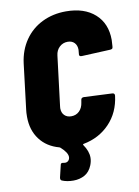

<svg xmlns="http://www.w3.org/2000/svg" viewBox="-97 -772 739 1022"><g transform="rotate(-10 273.0 -261.0)"><path d="M528 -466 374 -459Q358 -459 361 -473L362 -484Q363 -488 363 -495Q363 -519 349.5 -533Q336 -547 313 -547Q287 -547 268.5 -529.5Q250 -512 247 -484L214 -216Q213 -212 213 -205Q213 -181 227 -167Q241 -153 264 -153Q290 -153 307.5 -170Q325 -187 329 -216L331 -228Q332 -242 347 -242L499 -235Q506 -235 509.5 -231Q513 -227 512 -220Q501 -131 444.5 -72Q388 -13 303 3Q297 5 300 9Q326 46 326 81Q326 100 318 121Q304 156 277 171Q250 186 216 186Q181 186 155 175Q145 171 148 157L163 94Q164 86 168.5 84Q173 82 181 84Q183 85 188 85Q205 85 212 69Q214 63 214 58Q214 34 178 2L173 -1Q106 -19 68.5 -69Q31 -119 31 -191Q31 -215 33 -228L63 -475Q72 -545 108.5 -598Q145 -651 203 -679.5Q261 -708 332 -708Q431 -708 488.5 -656.5Q546 -605 546 -516Q546 -506 544 -482L543 -475Q543 -471 538.5 -468.5Q534 -466 528 -466Z"/></g></svg>

Font: Barlow Semi Condensed Black
Style: Italic
Weight: 900
Width: 4
Italic angle: -7°
Designer: Jeremy Tribby
Foundry: Tribby Type
Version: Version 1.408